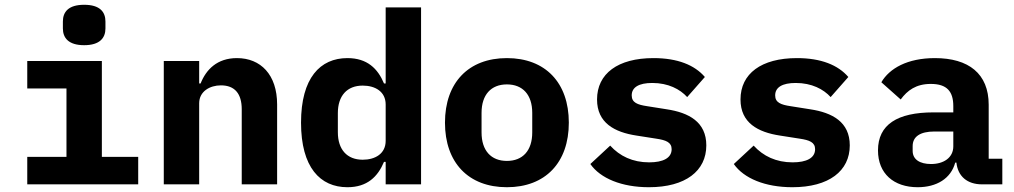

<svg xmlns="http://www.w3.org/2000/svg" viewBox="-20 -771 4240 803"><path d="M332 -582C398 -582 421 -613 421 -652V-681C421 -721 398 -751 332 -751C266 -751 243 -721 243 -681V-652C243 -613 266 -582 332 -582ZM94 0H558V-115H406V-516H94V-401H258V-115H94Z M813 0V-339C813 -389 858 -414 904 -414C962 -414 991 -379 991 -314V0H1139V-334C1139 -459 1070 -528 971 -528C888 -528 842 -480 819 -422H813V-516H665V0Z M1593 0H1741V-740H1593V-422H1586C1560 -484 1516 -528 1433 -528C1319 -528 1239 -445 1239 -258C1239 -71 1319 12 1433 12C1516 12 1560 -32 1586 -94H1593ZM1497 -103C1431 -103 1393 -146 1393 -218V-298C1393 -370 1431 -413 1497 -413C1549 -413 1593 -388 1593 -334V-182C1593 -128 1549 -103 1497 -103Z M2100 12C2261 12 2359 -91 2359 -258C2359 -425 2261 -528 2100 -528C1939 -528 1841 -425 1841 -258C1841 -91 1939 12 2100 12ZM2100 -98C2034 -98 1994 -141 1994 -217V-299C1994 -375 2034 -418 2100 -418C2166 -418 2206 -375 2206 -299V-217C2206 -141 2166 -98 2100 -98Z M2694 12C2847 12 2934 -56 2934 -163C2934 -261 2861 -300 2768 -314L2686 -327C2646 -333 2622 -342 2622 -372C2622 -406 2652 -424 2708 -424C2775 -424 2824 -398 2854 -365L2928 -449C2885 -499 2814 -528 2713 -528C2564 -528 2477 -463 2477 -355C2477 -257 2550 -218 2642 -204L2725 -191C2765 -185 2789 -176 2789 -147C2789 -110 2753 -92 2695 -92C2626 -92 2572 -118 2532 -162L2449 -85C2491 -25 2580 12 2694 12Z M3294 12C3447 12 3534 -56 3534 -163C3534 -261 3461 -300 3368 -314L3286 -327C3246 -333 3222 -342 3222 -372C3222 -406 3252 -424 3308 -424C3375 -424 3424 -398 3454 -365L3528 -449C3485 -499 3414 -528 3313 -528C3164 -528 3077 -463 3077 -355C3077 -257 3150 -218 3242 -204L3325 -191C3365 -185 3389 -176 3389 -147C3389 -110 3353 -92 3295 -92C3226 -92 3172 -118 3132 -162L3049 -85C3091 -25 3180 12 3294 12Z M4172 0V-107H4115V-333C4115 -463 4031 -528 3890 -528C3775 -528 3700 -485 3666 -427L3747 -355C3775 -393 3811 -420 3873 -420C3941 -420 3967 -388 3967 -327V-301H3884C3733 -301 3652 -250 3652 -142C3652 -45 3718 12 3818 12C3897 12 3957 -24 3975 -91H3980C3986 -33 4026 0 4087 0ZM3874 -85C3827 -85 3797 -104 3797 -140V-160C3797 -200 3829 -221 3888 -221H3967V-159C3967 -111 3926 -85 3874 -85Z"/></svg>

Font: IBM Plex Mono
Style: Bold
Weight: 700
Monospace: yes
Designer: Mike Abbink, Paul van der Laan, Pieter van Rosmalen
Foundry: Bold Monday
Version: Version 2.004